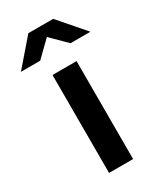

<svg xmlns="http://www.w3.org/2000/svg" viewBox="-243 -801 736 871"><g transform="rotate(-30 125.0 -366.0)"><path d="M0 0ZM186 -513V0H60V-513ZM203 -597 124 -675 44 -597H-57L60 -732H190L307 -597Z"/></g></svg>

Font: Rosa Sans SemiBold
Style: Regular
Weight: 600
Designer: Pentagram / MCKL
Foundry: Pentagram / MCKL
Version: Version 1.005;September 16, 2019;FontCreator 11.5.0.2425 64-